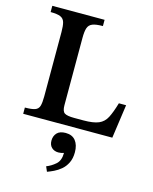

<svg xmlns="http://www.w3.org/2000/svg" viewBox="-137 -746 899 1128"><g transform="rotate(15 312.5 -182.0)"><path d="M579 0H37V-38Q78 -38 98 -45Q118 -52 124 -72Q130 -92 130 -131V-522Q130 -560 124 -581Q118 -602 98.5 -610.5Q79 -619 38 -619V-657H356V-619Q314 -619 293 -610.5Q272 -602 265 -581Q258 -560 258 -521V-111Q258 -75 273.5 -64.5Q289 -54 333 -54H389Q449 -54 481 -67.5Q513 -81 530 -114Q547 -147 564 -205H608ZM260 293 247 263Q276 252 302 229.5Q328 207 328 160Q311 166 295 166Q270 166 254 151Q238 136 238 109Q238 81 255 62.5Q272 44 308 44Q348 44 368.5 70Q389 96 389 140Q389 178 375.5 205Q362 232 341.5 249Q321 266 299 276.5Q277 287 260 293Z"/></g></svg>

Font: STIX Two Text SemiBold
Style: Regular
Weight: 600
Designer: Ross Mills, John Hudson & Paul Hanslow, Tiro Typeworks Ltd; with prior portions MicroPress Inc., and Coen Hoffman.
Foundry: Tiro Typeworks Ltd
Version: Version 2.13 b171